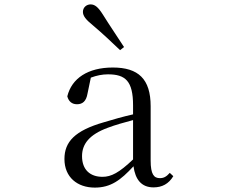

<svg xmlns="http://www.w3.org/2000/svg" viewBox="-20 -838 1040 873"><path d="M544 -624C513 -672 480 -720 447 -773C426 -806 411 -818 392 -818C374 -818 357 -805 357 -784C357 -766 370 -749 401 -724C445 -687 485 -649 526 -610ZM678 14C717 14 747 -2 768 -37L752 -52C736 -34 724 -28 707 -28C680 -28 665 -45 665 -108V-355C665 -479 609 -531 493 -531C380 -531 306 -482 286 -400C292 -377 307 -364 330 -364C355 -364 372 -377 378 -413L393 -485C420 -495 445 -500 471 -500C550 -500 585 -470 585 -359V-318C541 -308 494 -295 452 -282C320 -244 273 -193 273 -115C273 -32 332 15 411 15C483 15 528 -18 587 -82C595 -22 623 14 678 14ZM585 -113C522 -53 486 -34 446 -34C390 -34 353 -66 353 -128C353 -183 386 -226 470 -257C504 -270 544 -281 585 -292Z"/></svg>

Font: Harano Aji Mincho CN
Style: Regular
Weight: 400
Foundry: Masamichi Hosoda
Version: HaranoAjiMinchoCN-Regular version 20230610;ttx 4.39.4